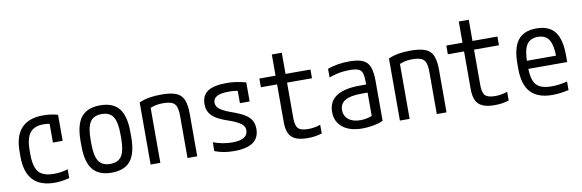

<svg xmlns="http://www.w3.org/2000/svg" viewBox="-50 -1099 4600 1517"><g transform="rotate(-10 2250.0 -340.0)"><path d="M292 10Q61 10 61 -240V-280Q61 -530 293 -530Q358 -530 411 -514V-305H333V-502L371 -445Q349 -453 327 -456.5Q305 -460 283 -460Q209 -460 175 -416Q141 -372 141 -275V-245Q141 -178 156.5 -137Q172 -96 207 -78Q242 -60 300 -60Q328 -60 355 -64Q382 -68 411 -77V-6Q384 1 354 5.5Q324 10 292 10Z M750 10Q647 10 598.5 -50.5Q550 -111 550 -240V-280Q550 -409 598.5 -469.5Q647 -530 750 -530Q854 -530 902 -469.5Q950 -409 950 -280V-240Q950 -111 902 -50.5Q854 10 750 10ZM750 -60Q815 -60 842.5 -103Q870 -146 870 -245V-275Q870 -374 842.5 -417Q815 -460 750 -460Q686 -460 658 -417Q630 -374 630 -275V-245Q630 -146 658 -103Q686 -60 750 -60Z M1063 -498Q1101 -515 1144 -522.5Q1187 -530 1241 -530Q1317 -530 1359.5 -513Q1402 -496 1419.5 -454.5Q1437 -413 1437 -340V0H1359V-336Q1359 -385 1349 -412Q1339 -439 1313.5 -449.5Q1288 -460 1242 -460Q1219 -460 1199 -457Q1179 -454 1159 -447.5Q1139 -441 1115 -428L1141 -478V0H1063Z M1732 10Q1689 10 1651.5 3.5Q1614 -3 1577 -17V-88Q1616 -74 1653.5 -67Q1691 -60 1729 -60Q1793 -60 1824 -79Q1855 -98 1855 -137Q1855 -157 1842.5 -173Q1830 -189 1803.5 -204Q1777 -219 1733 -234Q1672 -254 1635 -276.5Q1598 -299 1581.5 -328Q1565 -357 1565 -396Q1565 -465 1613.5 -497.5Q1662 -530 1765 -530Q1800 -530 1835 -525.5Q1870 -521 1920 -508V-355H1842V-495L1878 -447Q1841 -455 1817 -457.5Q1793 -460 1770 -460Q1707 -460 1676 -443.5Q1645 -427 1645 -393Q1645 -374 1657 -357.5Q1669 -341 1696 -326Q1723 -311 1769 -295Q1830 -274 1866.5 -251.5Q1903 -229 1919 -200.5Q1935 -172 1935 -133Q1935 -61 1884.5 -25.5Q1834 10 1732 10Z M2322 10Q2234 10 2195.5 -26Q2157 -62 2157 -147V-450H2027V-520H2157V-690H2237V-520H2437V-450H2237V-164Q2237 -105 2258.5 -82.5Q2280 -60 2338 -60Q2366 -60 2390.5 -64.5Q2415 -69 2437 -77V-7Q2409 2 2380.5 6Q2352 10 2322 10Z M2761 10Q2661 10 2604 -35.5Q2547 -81 2547 -160Q2547 -243 2610.5 -285Q2674 -327 2798 -327H2888V-262H2799Q2712 -262 2669.5 -237Q2627 -212 2627 -161Q2627 -113 2662 -85Q2697 -57 2758 -57Q2790 -57 2820.5 -65Q2851 -73 2872 -86L2850 -40V-338Q2850 -389 2842 -416Q2834 -443 2810.5 -452.5Q2787 -462 2742 -462Q2713 -462 2686 -459Q2659 -456 2632 -449.5Q2605 -443 2575 -432V-501Q2610 -515 2655.5 -522.5Q2701 -530 2750 -530Q2818 -530 2857 -513Q2896 -496 2912 -454.5Q2928 -413 2928 -340V-22Q2897 -7 2851 1.5Q2805 10 2761 10Z M3063 -498Q3101 -515 3144 -522.5Q3187 -530 3241 -530Q3317 -530 3359.5 -513Q3402 -496 3419.5 -454.5Q3437 -413 3437 -340V0H3359V-336Q3359 -385 3349 -412Q3339 -439 3313.5 -449.5Q3288 -460 3242 -460Q3219 -460 3199 -457Q3179 -454 3159 -447.5Q3139 -441 3115 -428L3141 -478V0H3063Z M3822 10Q3734 10 3695.5 -26Q3657 -62 3657 -147V-450H3527V-520H3657V-690H3737V-520H3937V-450H3737V-164Q3737 -105 3758.5 -82.5Q3780 -60 3838 -60Q3866 -60 3890.5 -64.5Q3915 -69 3937 -77V-7Q3909 2 3880.5 6Q3852 10 3822 10Z M4286 10Q4169 10 4112 -51.5Q4055 -113 4055 -240V-280Q4055 -409 4102.5 -469.5Q4150 -530 4250 -530Q4351 -530 4398 -469.5Q4445 -409 4445 -280V-226H4094V-291H4385L4367 -268V-277Q4367 -375 4339.5 -418.5Q4312 -462 4250 -462Q4188 -462 4160.5 -418.5Q4133 -375 4133 -277V-243Q4133 -174 4148 -133.5Q4163 -93 4198 -75.5Q4233 -58 4292 -58Q4321 -58 4351.5 -62Q4382 -66 4417 -75V-6Q4387 1 4352.5 5.5Q4318 10 4286 10Z"/></g></svg>

Font: M PLUS Code Latin
Style: Regular
Weight: 400
Designer: Coji Morishita
Foundry: UNDERFOREST DESIGN
Version: Version 1.002; ttfautohint (v1.8.3)